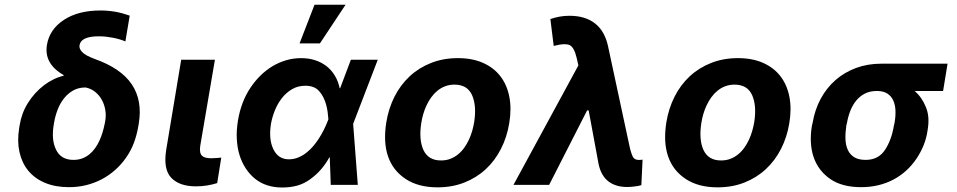

<svg xmlns="http://www.w3.org/2000/svg" viewBox="-20 -806 4171 837"><path d="M63.6 -247.5 65.3 -258.5Q69.6 -285.2 78.5 -309.7Q87.4 -334.2 101.6 -356.9Q115.8 -379.6 133.3 -399Q150.9 -418.3 170.8 -433.6Q190.7 -448.9 212.7 -459.7Q234.7 -470.5 257.5 -475.9V-478.7Q170.8 -528.1 184.7 -610.8Q196 -678.3 258.9 -719.5Q321 -760.3 418 -760.3Q435 -760.3 451 -758.9Q467 -757.5 482.4 -754.8Q497.9 -752.1 513.5 -747.9Q529.1 -743.6 545.5 -737.9L526.6 -625.4Q517 -629.6 503.9 -633.7Q490.8 -637.8 475.9 -640.8Q460.9 -643.8 444.4 -645.8Q427.9 -647.7 411.2 -647.7Q332.7 -647.7 326.7 -608.7Q323.9 -594.8 337.7 -579.5Q350.9 -564.6 392.8 -549Q507.8 -508.2 554.7 -438Q601.6 -367.9 584.9 -267L583.1 -256.4Q576.3 -216.6 563.4 -182.4Q550.4 -148.1 529.1 -117.9Q508.2 -88.1 481.4 -64.5Q454.5 -40.8 423.1 -24.3Q391.7 -7.8 355.8 1.1Q320 9.9 280.9 9.9Q221.2 9.9 176.3 -8.9Q131.4 -27.7 103.3 -61.8Q75.3 -95.9 64.8 -143.3Q54.3 -190.7 63.6 -247.5ZM224.4 -153.4Q245.7 -109 300.4 -109Q321.7 -109 339 -115.6Q356.2 -122.2 370 -133.5Q383.9 -144.9 394.7 -160.2Q405.5 -175.4 413.5 -192.8Q421.5 -210.2 427 -228.7Q432.5 -247.2 436.1 -264.9L437.9 -273.8Q443.2 -299.7 439.3 -324.8Q435.4 -349.8 424 -370.6Q412.6 -391.3 394.5 -405.7Q376.4 -420.1 353 -424.7Q321.7 -424.7 298.3 -411.2Q274.9 -397.7 258.2 -376.2Q241.5 -354.8 231.2 -327.8Q220.9 -300.8 216.3 -273.8L214.8 -265.6Q208.8 -231.2 211.1 -203.5Q213.4 -175.8 224.4 -153.4Z M704.5 -152.7 769.9 -545.5H916.9L853 -170.8Q850.5 -154.5 852.5 -143.8Q854.4 -133.2 860.6 -127.1Q866.8 -121.1 877.1 -118.6Q887.4 -116.1 901.3 -116.1Q915.1 -116.1 925.4 -117.2Q935.7 -118.3 944.6 -119L926.8 -7.8Q906.6 -1.4 883.2 2.5Q859.7 6.4 834.2 6.4Q762.8 6.4 726.9 -30.5Q691.1 -67.5 704.5 -152.7Z M1017.4 -280.9Q1030.9 -361.9 1071.4 -422.9Q1090.2 -451.3 1114 -475.1Q1137.8 -498.9 1166 -516.2Q1194.2 -533.4 1226.2 -543Q1258.2 -552.6 1293 -552.6Q1324.9 -552.6 1352.6 -543.9Q1380.3 -535.2 1402.2 -518.5Q1424 -501.8 1439.1 -477.3Q1454.2 -452.8 1460.9 -421.2H1462.7L1509.6 -545.5H1626.8L1519.5 -266L1539.8 0H1421.9L1417.6 -120L1415.5 -119.7Q1384.2 -62.1 1333.1 -25.2Q1305.4 -5 1275.4 3.2Q1245.4 11.4 1210.9 11.4Q1175.4 11.4 1146 2.1Q1116.5 -7.1 1092 -26.6Q1068.5 -45.8 1051.3 -71.9Q1034.1 -98 1024.1 -130.3Q1014.2 -162.6 1012.3 -200.5Q1010.3 -238.3 1017.4 -280.9ZM1171.9 -155.2Q1193.2 -111.5 1239.3 -111.5Q1260.3 -111.5 1278.9 -119Q1297.6 -126.4 1313.9 -138.8Q1330.3 -151.3 1344.5 -167.8Q1358.7 -184.3 1370.4 -202.6Q1382.1 -220.9 1391.5 -239.7Q1400.9 -258.5 1407.7 -275.9L1411.6 -285.9Q1410.5 -301.8 1408.2 -318.5Q1405.9 -335.2 1401.3 -351.4Q1396.7 -367.5 1389.2 -382.5Q1381.7 -397.4 1370.7 -409.4Q1350.1 -432.2 1311.4 -432.2Q1278.4 -432.2 1252.7 -416.9Q1226.9 -401.6 1208.3 -377.5Q1189.6 -353.3 1177.9 -323.9Q1166.2 -294.4 1161.2 -265.6Q1150.6 -198.5 1171.9 -155.2ZM1285.9 -616.8 1351.2 -785.5H1486.5L1374.6 -616.8Z M1664.1 -273.1Q1674 -333.8 1699.9 -384.9Q1725.9 -436.1 1766 -473.4Q1806.1 -510.7 1859.2 -531.6Q1912.3 -552.6 1976.6 -552.6Q2038.7 -552.6 2085.4 -532Q2132.1 -511.4 2161 -474.1Q2190 -436.8 2200.3 -384.4Q2210.6 -332 2199.9 -268.5Q2190 -208.1 2163.9 -157Q2137.8 -105.8 2097.7 -68.5Q2057.5 -31.2 2004.4 -10.3Q1951.3 10.7 1887.4 10.7Q1804.3 10.7 1749.3 -25.2Q1693.2 -61.8 1671.7 -124.1Q1650.2 -186.4 1664.1 -273.1ZM1825.6 -152.7Q1846.9 -106.5 1902.3 -106.5Q1924.7 -106.5 1943.2 -113.6Q1961.6 -120.7 1976.7 -133Q1991.8 -145.2 2003.6 -161.6Q2015.3 -177.9 2024 -196.6Q2032.7 -215.2 2038.4 -235.1Q2044 -255 2047.2 -273.8Q2058.2 -345.5 2038 -391Q2017.4 -437.1 1961.3 -437.1Q1939.3 -437.1 1920.6 -430Q1902 -422.9 1886.9 -410.5Q1871.8 -398.1 1859.9 -381.6Q1848 -365.1 1839.3 -346.4Q1830.6 -327.8 1824.9 -307.9Q1819.2 -288 1816.4 -269.2Q1805.4 -197.8 1825.6 -152.7Z M2501.4 -521 2494 -553.3Q2483.3 -599.1 2463.8 -609Q2455.3 -613.3 2441.1 -613.3Q2422.6 -613.3 2393.8 -605.8L2379.3 -723Q2399.5 -729.8 2419.6 -733.5Q2439.6 -737.2 2462.4 -737.2Q2531.6 -737.2 2574 -703.8Q2616.5 -670.5 2630.7 -604.4L2724.8 -166.2Q2728.3 -150.2 2732.1 -139.4Q2735.8 -128.6 2739.3 -121.8Q2746.1 -108.7 2766 -108.7Q2769.5 -108.7 2773.8 -109.2Q2778.1 -109.7 2781.2 -110.1L2775.9 1.1Q2770.6 2.8 2763.3 4.3Q2756 5.7 2747.7 6.7Q2739.3 7.8 2730.8 8.5Q2722.3 9.2 2714.5 9.2Q2664.1 9.2 2632.5 -15.1Q2600.9 -39.4 2589.8 -89.1L2546.2 -324.6H2539.4L2373.9 0H2218.4Z M2884.9 -273.1Q2894.9 -333.8 2920.8 -384.9Q2946.7 -436.1 2986.9 -473.4Q3027 -510.7 3080.1 -531.6Q3133.2 -552.6 3197.4 -552.6Q3259.6 -552.6 3306.3 -532Q3353 -511.4 3381.9 -474.1Q3410.9 -436.8 3421.2 -384.4Q3431.5 -332 3420.8 -268.5Q3410.9 -208.1 3384.8 -157Q3358.7 -105.8 3318.5 -68.5Q3278.4 -31.2 3225.3 -10.3Q3172.2 10.7 3108.3 10.7Q3025.2 10.7 2970.2 -25.2Q2914.1 -61.8 2892.6 -124.1Q2871.1 -186.4 2884.9 -273.1ZM3046.5 -152.7Q3067.8 -106.5 3123.2 -106.5Q3145.6 -106.5 3164.1 -113.6Q3182.5 -120.7 3197.6 -133Q3212.7 -145.2 3224.4 -161.6Q3236.2 -177.9 3244.9 -196.6Q3253.6 -215.2 3259.2 -235.1Q3264.9 -255 3268.1 -273.8Q3279.1 -345.5 3258.9 -391Q3238.3 -437.1 3182.2 -437.1Q3160.2 -437.1 3141.5 -430Q3122.9 -422.9 3107.8 -410.5Q3092.7 -398.1 3080.8 -381.6Q3068.9 -365.1 3060.2 -346.4Q3051.5 -327.8 3045.8 -307.9Q3040.1 -288 3037.3 -269.2Q3026.3 -197.8 3046.5 -152.7Z M3519.5 -258.5 3522.4 -269.9Q3532 -327.4 3557.5 -375Q3583.1 -422.6 3622 -456.7Q3660.9 -490.8 3711.5 -509.6Q3762.1 -528.4 3822.1 -528.4H4110.8L4091.3 -409.4H3967.3Q3999.3 -381.7 4016.3 -339.1Q4024.9 -317.8 4026.8 -295.5Q4028.8 -273.1 4025.2 -248.6L4023.8 -238.6Q4018.8 -203.1 4006 -171.9Q3993.3 -140.6 3974.1 -112.6Q3954.9 -84.5 3929.9 -61.8Q3904.8 -39.1 3874.6 -23.1Q3844.5 -7.1 3809.1 1.4Q3773.8 9.9 3734 9.9Q3650.9 9.9 3599.4 -25.6Q3546.9 -62.1 3526.8 -121.3Q3506.7 -180.4 3519.5 -258.5ZM3753.6 -109Q3809.3 -109 3838.1 -152.7Q3866.8 -196.4 3876.8 -258.5L3879.6 -269.9Q3884.6 -298.3 3883.7 -323.5Q3882.8 -348.7 3874.1 -367.9Q3865.4 -387.1 3848 -398.3Q3830.6 -409.4 3802.6 -409.4Q3773.1 -409.4 3750.9 -398.3Q3728.7 -387.1 3712.9 -367.9Q3697.1 -348.7 3687.1 -323.5Q3677.2 -298.3 3672.2 -269.9L3669.4 -258.5Q3664.8 -227.6 3665.7 -200.5Q3666.5 -173.3 3675.8 -152.9Q3685 -132.5 3703.8 -120.7Q3722.7 -109 3753.6 -109Z"/></svg>

Font: Inter P
Style: Bold Italic
Weight: 700
Italic angle: 9.39999°
Designer: Rasmus Andersson
Foundry: rsms
Version: Version 3.018;git-588b23468